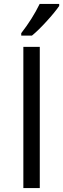

<svg xmlns="http://www.w3.org/2000/svg" viewBox="-20 -951 319 971"><path d="M181.2 0H98.1V-713.9H181.2ZM279.3 -931.2V-920.9Q257.3 -888.7 214.8 -842.3Q172.4 -795.9 141.6 -771H87.4V-783.2Q143.6 -855.5 180.7 -931.2Z"/></svg>

Font: OpenSansHebrew-Regular
Style: Regular
Weight: 400
Foundry: Ascender Corporation, Yanek Iontef
Version: Version 2.001;PS 002.001;hotconv 1.0.70;makeotf.lib2.5.58329